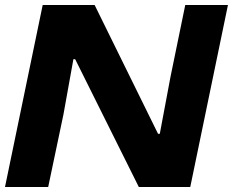

<svg xmlns="http://www.w3.org/2000/svg" viewBox="-27 -749 933 769"><path d="M-7 0 144 -729H352L606 -213H613L656 -442L715 -729H886L735 0H529L274 -512H267L227 -290L166 0Z"/></svg>

Font: Mona Sans Expanded
Style: Bold Italic
Weight: 700
Width: 7
Italic angle: -11.7°
Designer: Deni Anggara
Foundry: GitHub
Version: Version 1.001;gftools[0.9.33]